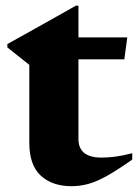

<svg xmlns="http://www.w3.org/2000/svg" viewBox="-20 -644 487 678"><path d="M257 -153.5Q257 -87.5 338.5 -87.5Q361.5 -87.5 387 -90.8Q412.5 -94 447 -103V-80.5Q394.5 -43.5 357.8 -23Q321 -2.5 291.8 5.5Q262.5 13.5 232.5 13.5Q164.5 13.5 124 -23.8Q83.5 -61 83.5 -140V-415L6 -476.5V-488.5Q13.5 -492.5 39.5 -507Q65.5 -521.5 101.8 -541.8Q138 -562 176.8 -583.8Q215.5 -605.5 248 -624H257V-512H429.5L419 -434.5H257Z"/></svg>

Font: Newsreader 72pt
Style: Bold
Weight: 700
Designer: Hugues Gentile
Foundry: Production Type
Version: Version 1.003; ttfautohint (v1.8.3)